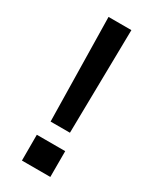

<svg xmlns="http://www.w3.org/2000/svg" viewBox="-198 -819 717 881"><g transform="rotate(30 160.0 -378.0)"><path d="M85 6.8V-129.9H235.4V6.8ZM211.9 -213.9H109.4L99.6 -762.7H220.7Z"/></g></svg>

Font: Gothic A1 SemiBold
Style: Regular
Weight: 600
Version: Version 2.50